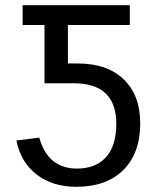

<svg xmlns="http://www.w3.org/2000/svg" viewBox="-20 -708 596 738"><path d="M519 -234Q519 -119 454 -54.5Q389 10 274 10Q182 10 121 -37Q60 -84 43 -168L131 -179Q164 -60 276 -60Q348 -60 387.5 -104Q427 -148 427 -232Q427 -388 263 -388H151V-612H67V-688H479V-612H241V-464H279Q392 -464 455.5 -403Q519 -342 519 -234Z"/></svg>

Font: Libra Sans
Style: Regular
Weight: 400
Foundry: Context Ltd
Version: Version 1.002